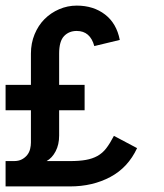

<svg xmlns="http://www.w3.org/2000/svg" viewBox="-20 -668 586 688"><path d="M0 -363.8H90.8V-476.1Q90.8 -513.2 104 -545.2Q117.2 -577.1 139.6 -599.6Q162.1 -622.1 192.1 -635Q222.2 -647.9 254.9 -647.9Q314.9 -647.9 356.4 -616Q397.9 -584 409.2 -524.9L317.9 -502.9Q303.2 -557.1 254.9 -557.1Q227.1 -557.1 209.5 -538.6Q191.9 -520 191.9 -476.1V-363.8H283.2V-272.9H191.9V-182.1Q191.9 -149.9 179.4 -126Q167 -102.1 147 -90.8H231Q264.2 -90.8 287.6 -95Q311 -99.1 329.1 -109.1Q347.2 -119.1 360.6 -136.5Q374 -153.8 388.2 -181.2L471.2 -137.2Q439 -67.9 375.5 -33.9Q312 0 231 0H0V-90.8H29.8Q46.9 -90.8 58.3 -96.9Q69.8 -103 77.4 -112.5Q85 -122.1 87.9 -134Q90.8 -146 90.8 -157.2V-272.9H0Z"/></svg>

Font: Anonymous Pro
Style: Bold
Weight: 700
Monospace: yes
Designer: Mark Simonson
Version: Version 1.003